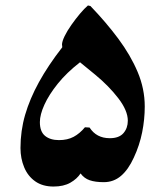

<svg xmlns="http://www.w3.org/2000/svg" viewBox="-20 -700 612 703"><path d="M176 -17Q136 -17 109 -36Q82 -55 68.5 -87.5Q55 -120 55 -158Q55 -221 72 -279.5Q89 -338 122.5 -399Q156 -460 208 -527Q208 -531 207.5 -533Q207 -535 207 -536Q207 -548 216.5 -567.5Q226 -587 241.5 -609Q257 -631 273 -650Q289 -669 302 -680L311 -678Q368 -619 413 -558.5Q458 -498 484 -436.5Q510 -375 510 -310Q510 -263 500.5 -215.5Q491 -168 470 -123Q450 -79 423 -56Q396 -33 360 -33Q329 -33 308.5 -40Q288 -47 275 -65Q262 -45 237.5 -31Q213 -17 176 -17ZM196 -187Q227 -187 249.5 -199Q272 -211 291 -234L308 -233Q333 -194 382 -194Q416 -194 432 -212.5Q448 -231 448 -258Q448 -295 413 -340.5Q378 -386 328 -427Q314 -438 300.5 -449.5Q287 -461 273 -472Q224 -434 191.5 -393.5Q159 -353 142.5 -316.5Q126 -280 126 -253Q126 -218 145 -202.5Q164 -187 196 -187Z"/></svg>

Font: Noto Nastaliq Urdu SemiBold
Style: Regular
Weight: 600
Version: Version 3.007